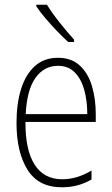

<svg xmlns="http://www.w3.org/2000/svg" viewBox="-20 -784 475 814"><path d="M226 -539Q283 -539 318.5 -506Q354 -473 370 -418.5Q386 -364 386 -300V-267H88Q87 -149 126.5 -86.5Q166 -24 244 -24Q306 -24 368 -61V-23Q340 -7 309.5 1.5Q279 10 242 10Q143 10 96.5 -64.5Q50 -139 50 -263Q50 -345 69.5 -407Q89 -469 128 -504Q167 -539 226 -539ZM226 -505Q167 -505 130.5 -454Q94 -403 89 -300H350Q350 -357 337 -403.5Q324 -450 296.5 -477.5Q269 -505 226 -505ZM179 -764Q202 -727 233.5 -687.5Q265 -648 294 -616V-606H269Q248 -625 222.5 -651.5Q197 -678 173.5 -705.5Q150 -733 134 -757V-764Z"/></svg>

Font: Noto Sans Lao Looped Condensed ExtraLight
Style: Regular
Weight: 200
Width: 3
Designer: Mark Frömberg, Ben Mitchell
Foundry: The Fontpad Ltd
Version: Version 1.002; ttfautohint (v1.8.4.7-5d5b)